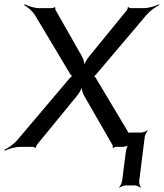

<svg xmlns="http://www.w3.org/2000/svg" viewBox="-46 -687 765 898"><path d="M605 160 631 -47C632 -56 640 -71 645 -76L644 -78C638 -73 622 -67 613 -67H565C562 -67 552 -66 551 -64L555 -62C556 -64 552 -73 550 -75L404 -319C402 -324 394 -333 390 -333L389 -329C393 -329 404 -338 407 -343L639 -617C655 -636 682 -655 699 -663L698 -667C682 -659 650 -649 627 -649H566C562 -649 556 -652 554 -654L551 -652C552 -650 550 -643 548 -640L370 -422C359 -409 347 -386 346 -374H350C351 -386 345 -409 338 -422L214 -640C212 -643 212 -650 213 -652L210 -654C208 -652 202 -649 198 -649H137C114 -649 84 -659 70 -667L67 -663C82 -655 105 -636 117 -617L281 -343C284 -338 291 -329 295 -329L296 -333C292 -333 282 -324 278 -319L35 -32C19 -13 -9 6 -26 14L-24 18C-8 10 24 0 47 0H109C112 0 118 3 118 5L123 3C122 1 124 -6 126 -9L315 -240C326 -253 338 -276 339 -288H335C334 -276 340 -253 347 -240L480 -9C482 -6 482 1 481 3L484 5C486 3 492 0 495 0H525C534 0 551 -4 557 -9L555 -11C550 -6 544 11 543 20L525 160C524 169 516 184 511 189L513 191C518 186 534 180 543 180H583C592 180 606 186 611 191L613 189C608 184 604 169 605 160Z"/></svg>

Font: Gamestation Storm Oblique 
Style: Italic
Weight: 400
Designer: Jonas Hecksher
Foundry: Jonas Hecksher, Playtypeª, e-types AS
Version: Version 1.003